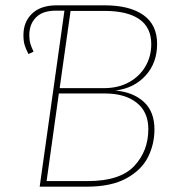

<svg xmlns="http://www.w3.org/2000/svg" viewBox="-20 -701 670 721"><path d="M560 -215Q560 -160 536 -111.5Q512 -63 455 -31.5Q398 0 306 0H129L222 -661H190Q140 -661 115 -635.5Q90 -610 90 -569Q90 -550 94 -537Q98 -524 106 -507L87 -498Q77 -517 72.5 -532Q68 -547 68 -569Q68 -619 100.5 -650Q133 -681 193 -681H372Q467 -681 518.5 -644.5Q570 -608 570 -536Q570 -465 527 -417.5Q484 -370 414 -361Q480 -355 520 -318.5Q560 -282 560 -215ZM204 -370H370Q424 -370 464 -392Q504 -414 526 -451.5Q548 -489 548 -535Q548 -598 503 -629Q458 -660 374 -660H245ZM537 -216Q537 -281 493 -315.5Q449 -350 374 -350H201L155 -21H309Q431 -21 484 -77.5Q537 -134 537 -216Z"/></svg>

Font: Fira Sans Thin
Style: Italic
Weight: 250
Italic angle: -8°
Designer: Carrois Corporate & Edenspiekermann AG
Foundry: Carrois Corporate GbR & Edenspiekermann AG
Version: Version 4.203